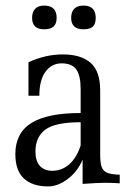

<svg xmlns="http://www.w3.org/2000/svg" viewBox="-20 -656 471 688"><path d="M409 -30V1Q390 -1 356 -1Q332 -1 276 3V-84Q258 -41 222.5 -14.5Q187 12 153 12Q96 12 65.5 -16.5Q35 -45 35 -104Q35 -179 92 -215Q149 -251 269 -251V-337Q269 -385 253.5 -407Q238 -429 201 -429Q165 -429 143 -399Q121 -369 121 -313H82V-433Q143 -461 205 -461Q270 -461 304.5 -431Q339 -401 339 -332V-105Q339 -73 344 -58.5Q349 -44 363 -37.5Q377 -31 409 -30ZM269 -135V-218Q178 -218 142.5 -191.5Q107 -165 107 -113Q107 -79 123 -61.5Q139 -44 167 -44Q202 -44 228.5 -67.5Q255 -91 269 -135ZM183 -592Q183 -571 172 -561Q161 -551 138 -551Q95 -551 95 -592Q95 -613 106 -624.5Q117 -636 138 -636Q183 -636 183 -592ZM323 -592Q323 -570 312.5 -560.5Q302 -551 279 -551Q235 -551 235 -592Q235 -613 246 -624.5Q257 -636 279 -636Q323 -636 323 -592Z"/></svg>

Font: Gupter
Style: Regular
Weight: 400
Designer: Octavio Pardo
Version: Version 1.000